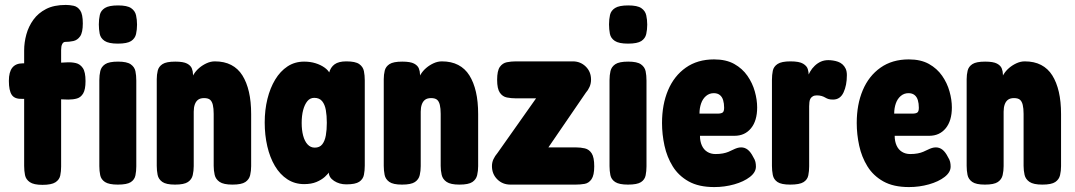

<svg xmlns="http://www.w3.org/2000/svg" viewBox="-20 -740 4361 779"><path d="M152 10Q117 10 101 -1Q85 -12 81.5 -29.5Q78 -47 78 -67V-535Q78 -568 87 -600.5Q96 -633 115.5 -660Q135 -687 167 -703.5Q199 -720 247 -720Q263 -720 279 -716.5Q295 -713 305.5 -697.5Q316 -682 316 -645Q316 -608 305 -592.5Q294 -577 277.5 -573.5Q261 -570 245 -570Q241 -570 238 -568Q235 -566 232.5 -561.5Q230 -557 229 -550.5Q228 -544 228 -537V-64Q228 -45 224.5 -28Q221 -11 205 -0.5Q189 10 152 10ZM72 -483H171L252 -487Q271 -488 288 -484Q305 -480 316 -464Q327 -448 327 -411Q327 -377 317.5 -361Q308 -345 292.5 -340.5Q277 -336 257 -336L171 -339H68Q39 -338 27.5 -355.5Q16 -373 16 -412Q16 -448 30 -465.5Q44 -483 72 -483Z M458 9Q422 9 406 -1.5Q390 -12 386.5 -29.5Q383 -47 383 -66V-415Q383 -435 387 -452Q391 -469 406.5 -479.5Q422 -490 459 -490Q495 -490 510.5 -479Q526 -468 529.5 -451Q533 -434 533 -413V-65Q533 -46 529.5 -28.5Q526 -11 510.5 -1Q495 9 458 9ZM458 -563Q421 -563 404.5 -574Q388 -585 384.5 -603Q381 -621 381 -641Q381 -662 385 -679.5Q389 -697 405.5 -707.5Q422 -718 459 -718Q496 -718 512 -707Q528 -696 532 -678Q536 -660 536 -640Q536 -620 532 -602Q528 -584 512 -573.5Q496 -563 458 -563Z M690 9Q654 9 638.5 -2Q623 -13 619.5 -30.5Q616 -48 616 -67V-419Q616 -437 620 -453.5Q624 -470 639.5 -480Q655 -490 691 -490Q724 -490 739 -482Q754 -474 758.5 -462Q763 -450 763 -439Q763 -428 765 -425L756 -409Q757 -424 766 -438.5Q775 -453 788.5 -464.5Q802 -476 818.5 -483.5Q835 -491 852 -491Q890 -491 918 -476.5Q946 -462 963.5 -434Q981 -406 990 -367Q999 -328 999 -277V-66Q999 -47 995 -29.5Q991 -12 975.5 -1.5Q960 9 923 9Q887 9 871 -2Q855 -13 851 -30.5Q847 -48 847 -67V-278Q847 -300 843.5 -314.5Q840 -329 832 -335.5Q824 -342 808 -342Q793 -342 784 -335.5Q775 -329 770.5 -316.5Q766 -304 766 -287V-66Q766 -47 762 -29.5Q758 -12 742.5 -1.5Q727 9 690 9Z M1385 8Q1357 8 1335.5 -6Q1314 -20 1314 -41L1318 -46Q1312 -35 1298 -22.5Q1284 -10 1263.5 -1.5Q1243 7 1214 7Q1176 7 1146 -12.5Q1116 -32 1095.5 -66.5Q1075 -101 1064.5 -146.5Q1054 -192 1054 -243Q1054 -294 1065 -338.5Q1076 -383 1096.5 -417Q1117 -451 1146.5 -470.5Q1176 -490 1214 -490Q1239 -490 1260 -483.5Q1281 -477 1296.5 -466Q1312 -455 1318 -442L1315 -444Q1321 -467 1337.5 -479Q1354 -491 1385 -491Q1422 -491 1437.5 -480Q1453 -469 1456.5 -451.5Q1460 -434 1460 -414V-68Q1460 -48 1456.5 -30.5Q1453 -13 1437.5 -2.5Q1422 8 1385 8ZM1257 -141Q1277 -141 1287.5 -154.5Q1298 -168 1302 -190.5Q1306 -213 1306 -242Q1306 -271 1302 -293.5Q1298 -316 1287 -329.5Q1276 -343 1255 -343Q1238 -343 1227 -329.5Q1216 -316 1210 -293.5Q1204 -271 1204 -241Q1204 -212 1210 -189.5Q1216 -167 1228 -154Q1240 -141 1257 -141Z M1611 9Q1575 9 1559.5 -2Q1544 -13 1540.5 -30.5Q1537 -48 1537 -67V-419Q1537 -437 1541 -453.5Q1545 -470 1560.5 -480Q1576 -490 1612 -490Q1645 -490 1660 -482Q1675 -474 1679.5 -462Q1684 -450 1684 -439Q1684 -428 1686 -425L1677 -409Q1678 -424 1687 -438.5Q1696 -453 1709.5 -464.5Q1723 -476 1739.5 -483.5Q1756 -491 1773 -491Q1811 -491 1839 -476.5Q1867 -462 1884.5 -434Q1902 -406 1911 -367Q1920 -328 1920 -277V-66Q1920 -47 1916 -29.5Q1912 -12 1896.5 -1.5Q1881 9 1844 9Q1808 9 1792 -2Q1776 -13 1772 -30.5Q1768 -48 1768 -67V-278Q1768 -300 1764.5 -314.5Q1761 -329 1753 -335.5Q1745 -342 1729 -342Q1714 -342 1705 -335.5Q1696 -329 1691.5 -316.5Q1687 -304 1687 -287V-66Q1687 -47 1683 -29.5Q1679 -12 1663.5 -1.5Q1648 9 1611 9Z M2051 9Q2019 9 1997.5 -12.5Q1976 -34 1976 -66Q1976 -81 1982 -94Q1988 -107 1999 -120L2155 -341H2073Q2054 -341 2036.5 -344.5Q2019 -348 2008 -364Q1997 -380 1997 -416Q1997 -453 2008 -468.5Q2019 -484 2036.5 -487.5Q2054 -491 2073 -491H2304Q2335 -491 2356.5 -470Q2378 -449 2378 -417Q2378 -401 2372 -387.5Q2366 -374 2357 -364L2205 -142H2316Q2336 -142 2353 -138Q2370 -134 2380.5 -118Q2391 -102 2391 -65Q2391 -29 2380 -13Q2369 3 2352 6Q2335 9 2315 9Z M2528 9Q2492 9 2476 -1.5Q2460 -12 2456.5 -29.5Q2453 -47 2453 -66V-415Q2453 -435 2457 -452Q2461 -469 2476.5 -479.5Q2492 -490 2529 -490Q2565 -490 2580.5 -479Q2596 -468 2599.5 -451Q2603 -434 2603 -413V-65Q2603 -46 2599.5 -28.5Q2596 -11 2580.5 -1Q2565 9 2528 9ZM2528 -563Q2491 -563 2474.5 -574Q2458 -585 2454.5 -603Q2451 -621 2451 -641Q2451 -662 2455 -679.5Q2459 -697 2475.5 -707.5Q2492 -718 2529 -718Q2566 -718 2582 -707Q2598 -696 2602 -678Q2606 -660 2606 -640Q2606 -620 2602 -602Q2598 -584 2582 -573.5Q2566 -563 2528 -563Z M2878 19Q2815 19 2774 -4Q2733 -27 2709.5 -65Q2686 -103 2676 -149Q2666 -195 2666 -241Q2666 -316 2690.5 -374Q2715 -432 2762.5 -465.5Q2810 -499 2877 -499Q2926 -499 2959 -480.5Q2992 -462 3012.5 -432.5Q3033 -403 3042.5 -369Q3052 -335 3052 -304Q3052 -250 3027 -219.5Q3002 -189 2960 -189H2820Q2820 -167 2827.5 -150Q2835 -133 2849.5 -124Q2864 -115 2883 -115Q2900 -115 2913 -117.5Q2926 -120 2935.5 -124Q2945 -128 2954 -132.5Q2963 -137 2971 -139.5Q2979 -142 2987 -142Q3002 -142 3014 -132.5Q3026 -123 3036 -103Q3043 -92 3045 -83Q3047 -74 3047 -64Q3047 -41 3022.5 -22Q2998 -3 2959 8Q2920 19 2878 19ZM2818 -279H2891Q2906 -279 2912 -283.5Q2918 -288 2918 -303Q2918 -320 2914 -333.5Q2910 -347 2900.5 -354.5Q2891 -362 2876 -362Q2858 -362 2844.5 -350.5Q2831 -339 2824.5 -320Q2818 -301 2818 -279Z M3186 9Q3150 9 3134.5 -1.5Q3119 -12 3115.5 -30Q3112 -48 3112 -67V-416Q3112 -436 3115.5 -453Q3119 -470 3135 -480.5Q3151 -491 3187 -491Q3223 -491 3238.5 -481.5Q3254 -472 3257.5 -459.5Q3261 -447 3261 -438L3255 -424Q3260 -437 3267 -449.5Q3274 -462 3285.5 -473Q3297 -484 3310.5 -490Q3324 -496 3341 -496Q3349 -496 3359.5 -494.5Q3370 -493 3380 -489.5Q3390 -486 3398 -479Q3406 -472 3411 -461.5Q3416 -451 3416 -435Q3416 -394 3402.5 -365Q3389 -336 3360 -336Q3349 -336 3342 -338Q3335 -340 3328.5 -344Q3322 -348 3313.5 -350.5Q3305 -353 3294 -353Q3284 -353 3277.5 -349Q3271 -345 3268 -339.5Q3265 -334 3264 -325.5Q3263 -317 3263 -309V-65Q3263 -46 3259.5 -28.5Q3256 -11 3240 -1Q3224 9 3186 9Z M3668 19Q3605 19 3564 -4Q3523 -27 3499.5 -65Q3476 -103 3466 -149Q3456 -195 3456 -241Q3456 -316 3480.5 -374Q3505 -432 3552.5 -465.5Q3600 -499 3667 -499Q3716 -499 3749 -480.5Q3782 -462 3802.5 -432.5Q3823 -403 3832.5 -369Q3842 -335 3842 -304Q3842 -250 3817 -219.5Q3792 -189 3750 -189H3610Q3610 -167 3617.5 -150Q3625 -133 3639.5 -124Q3654 -115 3673 -115Q3690 -115 3703 -117.5Q3716 -120 3725.5 -124Q3735 -128 3744 -132.5Q3753 -137 3761 -139.5Q3769 -142 3777 -142Q3792 -142 3804 -132.5Q3816 -123 3826 -103Q3833 -92 3835 -83Q3837 -74 3837 -64Q3837 -41 3812.5 -22Q3788 -3 3749 8Q3710 19 3668 19ZM3608 -279H3681Q3696 -279 3702 -283.5Q3708 -288 3708 -303Q3708 -320 3704 -333.5Q3700 -347 3690.5 -354.5Q3681 -362 3666 -362Q3648 -362 3634.5 -350.5Q3621 -339 3614.5 -320Q3608 -301 3608 -279Z M3976 9Q3940 9 3924.5 -2Q3909 -13 3905.5 -30.5Q3902 -48 3902 -67V-419Q3902 -437 3906 -453.5Q3910 -470 3925.5 -480Q3941 -490 3977 -490Q4010 -490 4025 -482Q4040 -474 4044.5 -462Q4049 -450 4049 -439Q4049 -428 4051 -425L4042 -409Q4043 -424 4052 -438.5Q4061 -453 4074.5 -464.5Q4088 -476 4104.5 -483.5Q4121 -491 4138 -491Q4176 -491 4204 -476.5Q4232 -462 4249.5 -434Q4267 -406 4276 -367Q4285 -328 4285 -277V-66Q4285 -47 4281 -29.5Q4277 -12 4261.5 -1.5Q4246 9 4209 9Q4173 9 4157 -2Q4141 -13 4137 -30.5Q4133 -48 4133 -67V-278Q4133 -300 4129.5 -314.5Q4126 -329 4118 -335.5Q4110 -342 4094 -342Q4079 -342 4070 -335.5Q4061 -329 4056.5 -316.5Q4052 -304 4052 -287V-66Q4052 -47 4048 -29.5Q4044 -12 4028.5 -1.5Q4013 9 3976 9Z"/></svg>

Font: Fredoka Condensed SemiBold
Style: Regular
Weight: 600
Width: 3
Designer: Ben Nathan
Foundry: Milena B. Brandão, Ben Nathan
Version: Version 2.001